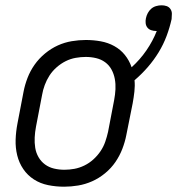

<svg xmlns="http://www.w3.org/2000/svg" viewBox="-20 -693 669 725"><path d="M222 12Q191 12 161.5 6Q132 0 108 -15.5Q84 -31 68 -54.5Q52 -78 45 -106.5Q38 -135 39 -165.5Q40 -196 46 -227L69 -347Q74 -373 84 -399Q94 -425 110.5 -448.5Q127 -472 150 -491Q173 -510 198.5 -521.5Q224 -533 251 -537.5Q278 -542 304 -542Q333 -542 360.5 -537Q388 -532 411.5 -519Q435 -506 451.5 -485.5Q468 -465 477 -439Q509 -468 533 -503Q557 -538 572 -576H569Q560 -576 551 -579Q542 -582 536.5 -589Q531 -596 530 -605.5Q529 -615 531 -624Q533 -634 538 -643.5Q543 -653 551 -660Q559 -667 569.5 -670Q580 -673 590 -673Q600 -673 609 -670Q618 -667 623.5 -659Q629 -651 629 -641Q629 -631 628 -621Q621 -589 609 -557Q597 -525 579 -495.5Q561 -466 538 -439.5Q515 -413 488 -390Q490 -369 487.5 -347Q485 -325 481 -303L457 -183Q452 -157 442 -131Q432 -105 416 -81.5Q400 -58 377 -39Q354 -20 328 -8.5Q302 3 275 7.5Q248 12 222 12ZM223 -52Q242 -52 261 -55.5Q280 -59 298.5 -68Q317 -77 332.5 -91Q348 -105 359.5 -122Q371 -139 377.5 -158Q384 -177 388 -195L411 -315Q415 -336 416 -356Q417 -376 413.5 -395Q410 -414 401 -430.5Q392 -447 377 -458Q362 -469 343 -473.5Q324 -478 304 -478Q285 -478 265.5 -474.5Q246 -471 228 -462Q210 -453 194 -439Q178 -425 167 -408Q156 -391 149 -372Q142 -353 139 -335L116 -215Q112 -194 111 -174Q110 -154 113 -135Q116 -116 125.5 -99.5Q135 -83 150 -72Q165 -61 184 -56.5Q203 -52 223 -52Z"/></svg>

Font: Lode Term
Style: Italic
Weight: 400
Italic angle: -11°
Monospace: yes
Designer: Belleve Invis
Foundry: Belleve Invis
Version: Version 29.2.0